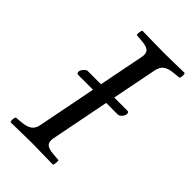

<svg xmlns="http://www.w3.org/2000/svg" viewBox="-201 -717 789 789"><g transform="rotate(45 193.5 -322.5)"><path d="M212.9 -568.8Q217.3 -591.3 207.5 -602.1Q197.8 -612.8 168.9 -615.2L134.8 -618.2Q132.8 -622.1 134.3 -632.8Q135.7 -643.6 138.2 -647Q226.1 -645 265.1 -645Q294.9 -645 384.8 -647Q387.7 -640.1 386.7 -630.6Q385.7 -621.1 382.8 -618.2L352.1 -615.2Q322.3 -612.3 308.3 -601.3Q294.4 -590.3 290 -568.8L251 -371.1H326.7Q332.5 -371.1 334.7 -366.7Q336.9 -362.3 335.9 -357.9Q334 -348.6 326.2 -340.3Q318.4 -332 309.6 -332H243.2L192.9 -76.2Q188.5 -53.2 198.2 -42.7Q208 -32.2 236.8 -29.8L271 -26.9Q272.9 -22.9 271.7 -12Q270.5 -1 268.1 2Q180.2 0 141.1 0Q110.8 0 21 2Q18.1 -4.9 19 -14.4Q20 -23.9 22.9 -26.9L54.2 -29.8Q84 -32.7 98.1 -43.5Q112.3 -54.2 116.2 -76.2L166.5 -332H80.6Q75.2 -332 73 -336.7Q70.8 -341.3 72.3 -346.2Q73.7 -353.5 82 -362.3Q90.3 -371.1 96.7 -371.1H173.8Z"/></g></svg>

Font: Linux Libertine G
Style: Italic
Weight: 400
Italic angle: -12°
Designer: Philipp H. Poll
Foundry: Philipp H. Poll
Version: Version 5.1.3